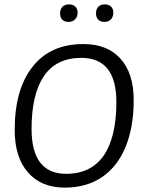

<svg xmlns="http://www.w3.org/2000/svg" viewBox="-20 -848 651 876"><path d="M590 -391Q590 -268 553 -178Q516 -88 445.5 -40Q375 8 275 8Q168 8 107.5 -61.5Q47 -131 47 -255Q47 -440 128.5 -543.5Q210 -647 360 -647Q470 -647 530 -580Q590 -513 590 -391ZM124 -260Q124 -55 282 -55Q396 -55 453.5 -139Q511 -223 511 -382Q511 -584 351 -584Q237 -584 180.5 -501Q124 -418 124 -260ZM334 -790Q334 -771 322.5 -759.5Q311 -748 293 -748Q274 -748 264 -758.5Q254 -769 254 -787Q254 -806 265 -817Q276 -828 295 -828Q313 -828 323.5 -818Q334 -808 334 -790ZM497 -790Q497 -771 486 -759.5Q475 -748 456 -748Q438 -748 428 -758.5Q418 -769 418 -787Q418 -806 428.5 -817Q439 -828 458 -828Q476 -828 486.5 -818Q497 -808 497 -790Z"/></svg>

Font: Alegreya Sans SC
Style: Italic
Weight: 400
Italic angle: -7°
Designer: Juan Pablo del Peral
Foundry: Huerta Tipografica
Version: Version 2.008; ttfautohint (v1.6)